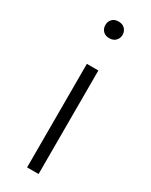

<svg xmlns="http://www.w3.org/2000/svg" viewBox="-198 -797 662 840"><g transform="rotate(30 133.5 -376.5)"><path d="M133 -669Q113 -669 101.5 -681Q90 -693 90 -711Q90 -729 101.5 -741Q113 -753 133 -753Q154 -753 165.5 -740.5Q177 -728 177 -711Q177 -694 165.5 -681.5Q154 -669 133 -669ZM163 0H105V-523H163Z"/></g></svg>

Font: Trujillo Light
Style: Regular
Weight: 300
Designer: Fira Sans original fonts by bBox Type GmbH, Carrois Corporate GbR, & Edenspiekermann AG / Changes by Cristiano Sobral
Foundry: Fira Sans original fonts by bBox Type GmbH, Carrois Corporate GbR, & Edenspiekermann AG / Changes by Cristiano Sobral
Version: Version 4.301;July 28, 2020;FontCreator 13.0.0.2655 64-bit